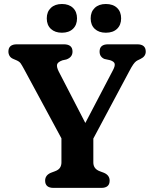

<svg xmlns="http://www.w3.org/2000/svg" viewBox="-20 -916 751 936"><path d="M514.5 -35.5Q514.5 0 473.5 0H241.5Q200 0 200 -35.5Q200 -61.5 227.5 -73.5L247.5 -81Q265.5 -87.5 272.5 -98.5Q279.5 -109.5 279.5 -124V-241.5L97 -579.5Q87 -598 80.8 -607Q74.5 -616 60.5 -622L46.5 -628Q32.5 -633.5 26.8 -643.2Q21 -653 21 -664.5Q21 -700 62.5 -700H291Q333.5 -700 333.5 -664.5Q333.5 -636.5 303 -626L284.5 -622Q261 -613.5 258.2 -601.2Q255.5 -589 266.5 -567L396 -316.5L531 -574.5Q541.5 -594.5 539 -605.2Q536.5 -616 517 -622.5L489.5 -628.5Q479 -632.5 472.2 -641.5Q465.5 -650.5 465.5 -664.5Q465.5 -700 507 -700H649Q690.5 -700 690.5 -664.5Q690.5 -641 665.5 -629L658.5 -625.5Q650 -622 643.8 -617.5Q637.5 -613 629.5 -601.8Q621.5 -590.5 609 -566.5L435 -240.5V-124Q435 -92.5 467 -81L487 -73.5Q514.5 -61.5 514.5 -35.5ZM282 -756.5Q248 -756.5 228 -775.2Q208 -794 208 -826.5Q208 -858.5 228 -877.5Q248 -896.5 282 -896.5Q316 -896.5 335.8 -877.5Q355.5 -858.5 355.5 -826.5Q355.5 -794.5 335.8 -775.5Q316 -756.5 282 -756.5ZM496 -756.5Q462 -756.5 442 -775.2Q422 -794 422 -826.5Q422 -858.5 442 -877.5Q462 -896.5 496 -896.5Q531 -896.5 550.8 -877.5Q570.5 -858.5 570.5 -826.5Q570.5 -794.5 550.8 -775.5Q531 -756.5 496 -756.5Z"/></svg>

Font: Fraunces 9pt S100 SemiBold
Style: Regular
Weight: 600
Version: Version 1.000; ttfautohint (v1.8.3)